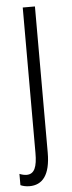

<svg xmlns="http://www.w3.org/2000/svg" viewBox="-62 -612 311 831"><g transform="rotate(-5 93.5 -196.5)"><path d="M32 190C88 190 123 150 123 52V-583H70V49C70 109 58 140 24 140C14 140 2 137 -7 133V182C1 186 16 190 32 190Z"/></g></svg>

Font: Noto Sans Tamil UI ExtraCondensed Light
Style: Regular
Weight: 300
Width: 2
Designer: Jelle Bosma - Monotype Design Team
Foundry: Monotype Imaging Inc.
Version: Version 2.004